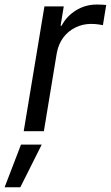

<svg xmlns="http://www.w3.org/2000/svg" viewBox="-74 -563 476 824"><path d="M27.8 0 116.7 -535.6H199.7L186 -452.6H190.4Q211.9 -493.7 252.2 -518.6Q292.5 -543.5 341.3 -543.5Q351.6 -543.5 363.3 -543Q375 -542.5 381.8 -541.5L367.7 -455.1Q362.3 -456.1 347.9 -458.3Q333.5 -460.4 316.4 -460.4Q281.2 -460.4 249.8 -445.1Q218.3 -429.7 197.3 -401.4Q176.3 -373 169.4 -333.5L114.3 0ZM-54.2 240.7 16.1 57.6H105L13.2 240.7Z"/></svg>

Font: Inter 20pt
Style: Italic
Weight: 400
Italic angle: -9.3988°
Version: Version 4.001;git-66647c0bb